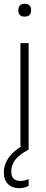

<svg xmlns="http://www.w3.org/2000/svg" viewBox="-39 -766 239 1006"><path d="M68 -540H111V18Q63 43 41.5 70.5Q20 98 20 133Q20 182 68 182Q91 182 111 172V208Q87 220 62 220Q24 220 2.5 198Q-19 176 -19 137Q-19 58 74 0H68ZM90 -679Q57 -679 57 -712Q57 -746 90 -746Q124 -746 124 -712Q124 -679 90 -679Z"/></svg>

Font: Encode Sans Compressed
Style: ExtraLight
Weight: 200
Designer: Pablo Impallari, Andres Torresi
Foundry: Pablo Impallari, Andres Torresi
Version: Version 1.000; ttfautohint (v1.00) -l 8 -r 50 -G 200 -x 14 -